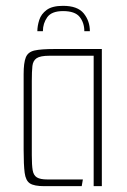

<svg xmlns="http://www.w3.org/2000/svg" viewBox="-20 -638 436 658"><path d="M196 -618Q246 -618 267 -592Q288 -566 288 -531H269Q269 -560 253 -580Q237 -600 196 -600Q157 -600 142 -579Q127 -558 127 -531H108Q108 -549 114.5 -569.5Q121 -590 140 -604Q159 -618 196 -618ZM132 0Q97 0 82.5 -9.5Q68 -19 64.5 -46Q61 -73 61 -125V-384Q61 -423 68.5 -441.5Q76 -460 98.5 -465Q121 -470 166 -470H329V0H301V-447H150Q118 -447 105.5 -438.5Q93 -430 91 -411.5Q89 -393 89 -360V-106Q89 -72 92 -54.5Q95 -37 106.5 -30Q118 -23 142 -23H264L260 0Z"/></svg>

Font: Smooch Sans Thin ExtraLight
Style: Regular
Weight: 250
Version: Version 1.010